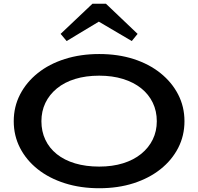

<svg xmlns="http://www.w3.org/2000/svg" viewBox="-20 -987 1053 1020"><path d="M507 13Q408 13 324.5 -13.5Q241 -40 180.5 -88Q120 -136 86.5 -201Q53 -266 53 -343Q53 -420 86.5 -485Q120 -550 180.5 -598.5Q241 -647 324.5 -673.5Q408 -700 507 -700Q607 -700 689.5 -673.5Q772 -647 832.5 -598.5Q893 -550 926.5 -485Q960 -420 960 -343Q960 -266 926.5 -201Q893 -136 832.5 -88Q772 -40 689.5 -13.5Q607 13 507 13ZM507 -102Q577 -102 633.5 -119.5Q690 -137 730 -169.5Q770 -202 791.5 -246Q813 -290 813 -343Q813 -397 791.5 -441.5Q770 -486 730 -518Q690 -550 633.5 -567.5Q577 -585 507 -585Q436 -585 379 -567.5Q322 -550 282 -517Q242 -484 221 -440Q200 -396 200 -343Q200 -289 221 -244.5Q242 -200 282 -168Q322 -136 379 -119Q436 -102 507 -102ZM334 -769 302 -807 471 -967H543L711 -807L680 -769L505 -872Z"/></svg>

Font: BioRhyme SemiExpanded
Style: Bold
Weight: 700
Width: 6
Designer: Aoife Mooney
Foundry: Aoife Mooney Type
Version: Version 1.600;gftools[0.9.33]